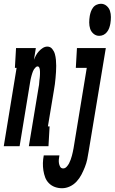

<svg xmlns="http://www.w3.org/2000/svg" viewBox="-66 -775 608 1018"><path d="M-46 0 22 -415H13L19 -520H124L114 -458Q119 -471 125 -482Q131 -493 140.5 -503.5Q150 -514 161.5 -521Q173 -528 185 -528Q201 -528 211 -515.5Q221 -503 225 -488.5Q229 -474 230.5 -458Q232 -442 232 -426Q232 -410 231 -394Q230 -378 228.5 -361.5Q227 -345 225 -329Q223 -313 220 -297L188 -105H197L191 0H87L139 -314Q140 -320 141 -325.5Q142 -331 142 -337Q142 -343 143 -349Q144 -355 144.5 -360.5Q145 -366 145.5 -372Q146 -378 146 -384Q146 -390 146 -395.5Q146 -401 145 -407Q144 -413 141.5 -418Q139 -423 133 -423Q128 -423 123 -418Q118 -413 114.5 -408Q111 -403 109 -397.5Q107 -392 105 -386.5Q103 -381 101.5 -375Q100 -369 98.5 -363.5Q97 -358 96 -352.5Q95 -347 94 -341L38 0ZM460 -585Q443 -585 430 -596Q417 -607 412 -622.5Q407 -638 407 -655.5Q407 -673 410 -691Q412 -702 416 -713.5Q420 -725 427.5 -735Q435 -745 446.5 -750Q458 -755 469 -755Q486 -755 499 -744Q512 -733 517 -717.5Q522 -702 522 -684.5Q522 -667 519 -649Q517 -638 513 -626.5Q509 -615 501 -605Q493 -595 482.5 -590Q472 -585 460 -585ZM263 223Q243 223 225 216.5Q207 210 193.5 196.5Q180 183 173.5 165.5Q167 148 164 128.5Q161 109 161.5 89.5Q162 70 166 49H249Q247 60 246 70Q245 80 246.5 90Q248 100 253 109Q258 118 269 118Q279 118 287 109.5Q295 101 300 91.5Q305 82 308.5 72Q312 62 315 51.5Q318 41 320 31Q322 21 324 11L394 -415H336L342 -520H495L404 28Q401 49 396.5 70Q392 91 384 111Q376 131 366 150.5Q356 170 340.5 187Q325 204 304.5 213.5Q284 223 263 223Z"/></svg>

Font: Iosevka Curly Slab Extrabold
Style: Italic
Weight: 800
Italic angle: -9°
Monospace: yes
Designer: Belleve Invis
Foundry: Belleve Invis
Version: Version 22.1.2; ttfautohint (v1.8.4)